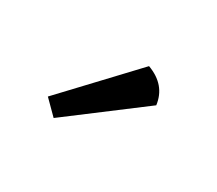

<svg xmlns="http://www.w3.org/2000/svg" viewBox="-49 -1004 387 342"><g transform="rotate(30 144.5 -832.5)"><path d="M51 -778 180 -915Q221 -900 226 -861L79 -750Z"/></g></svg>

Font: Strong
Style: Regular
Weight: 400
Designer: Roman Shchyukin (Gaslight Type Foundry)
Foundry: Cyreal (www.cyreal.org)
Version: Version 1.001